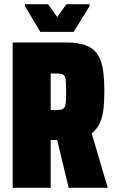

<svg xmlns="http://www.w3.org/2000/svg" viewBox="-20 -889 541 909"><path d="M40 0V-688H293Q353 -688 389.5 -673Q426 -658 444 -628Q462 -598 468 -555.5Q474 -513 474 -457Q474 -412 470 -374Q466 -336 453 -307Q440 -278 414 -258L490 0H305L246 -246L266 -229Q262 -227 256.5 -226.5Q251 -226 238 -226H220V0ZM220 -368H247Q264 -368 273.5 -371.5Q283 -375 287 -384Q291 -393 292 -410.5Q293 -428 293 -455Q293 -484 292 -501Q291 -518 287 -526.5Q283 -535 273.5 -538Q264 -541 247 -541H220ZM171 -738 98 -860V-869H208L251 -808L294 -869H404V-860L329 -738Z"/></svg>

Font: Saira Condensed Black
Style: Regular
Weight: 900
Width: 3
Designer: Hector Gatti with collaboration of the Omnibus-Type team
Foundry: Omnibus-Type
Version: Version 1.101